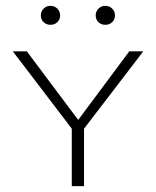

<svg xmlns="http://www.w3.org/2000/svg" viewBox="-20 -638 535 658"><path d="M176.5 -562Q167 -553 153 -553Q139 -553 129.5 -562Q120 -571 120 -585Q120 -599 129.5 -608.5Q139 -618 153 -618Q167 -618 176.5 -608.5Q186 -599 186 -585Q186 -571 176.5 -562ZM364.5 -562Q355 -553 341 -553Q327 -553 317.5 -562Q308 -571 308 -585Q308 -599 317.5 -608.5Q327 -618 341 -618Q355 -618 364.5 -608.5Q374 -599 374 -585Q374 -571 364.5 -562ZM471 -462 268 -197V0H226V-197L24 -462H72L248 -227L423 -462Z"/></svg>

Font: EauTestSC Light
Style: Regular
Weight: 300
Designer: Christian Thalmann (Catharsis Fonts)
Version: Version 0.001;PS 000.001;hotconv 1.0.88;makeotf.lib2.5.64775